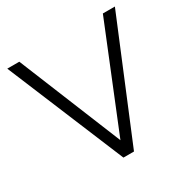

<svg xmlns="http://www.w3.org/2000/svg" viewBox="-159 -860 998 1009"><g transform="rotate(-30 339.5 -355.0)"><path d="M86 -710 340 -87 593 -710H666L372 0H308L13 -710Z"/></g></svg>

Font: Raleway-v4020
Style: Regular
Weight: 400
Designer: Matt McInerney, Pablo Impallari, Rodrigo Fuenzalida
Foundry: Matt McInerney, Pablo Impallari, Rodrigo Fuenzalida
Version: Version 4.020;PS 004.020;hotconv 1.0.88;makeotf.lib2.5.64775